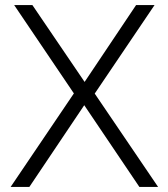

<svg xmlns="http://www.w3.org/2000/svg" viewBox="-20 -739 666 759"><path d="M22 0 279 -380 280 -358 36 -719H108L320 -407H309L518 -719H591L347 -358V-380L605 0H531L305 -335H321L96 0Z"/></svg>

Font: Nunitoga
Style: Light
Weight: 300
Designer: Vernon Adams
Foundry: Vernon Adams
Version: Version 1.0